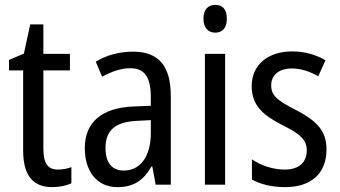

<svg xmlns="http://www.w3.org/2000/svg" viewBox="-20 -851 1396 788"><path d="M217 -155C175 -155 158 -183 158 -241V-562H267V-630H158V-751H104L78 -631L17 -605V-562H75V-233C75 -127 119 -83 194 -83C224 -83 253 -89 273 -99V-165C257 -159 236 -155 217 -155Z M526 -639C469 -639 416 -624 373 -598L399 -536C439 -558 477 -571 515 -571C572 -571 599 -536 599 -452V-417L529 -414C397 -409 328 -349 328 -243C328 -151 375 -83 462 -83C529 -83 569 -111 602 -168H605L619 -93H681V-456C681 -576 635 -639 526 -639ZM542 -355 599 -358V-306C599 -206 554 -151 488 -151C442 -151 413 -180 413 -244C413 -313 450 -351 542 -355Z M864 -831C834 -831 815 -812 815 -774C815 -737 834 -717 864 -717C893 -717 911 -737 911 -774C911 -812 894 -831 864 -831ZM904 -630H821V-93H904Z M1320 -238C1320 -321 1271 -359 1194 -400C1119 -438 1093 -458 1093 -501C1093 -543 1125 -570 1178 -570C1216 -570 1253 -557 1286 -538L1316 -604C1275 -627 1230 -640 1179 -640C1080 -640 1013 -585 1013 -498C1013 -414 1064 -376 1142 -336C1215 -300 1239 -275 1239 -234C1239 -185 1208 -155 1148 -155C1098 -155 1047 -174 1014 -197V-114C1047 -96 1092 -83 1150 -83C1256 -83 1320 -138 1320 -238Z"/></svg>

Font: Noto Sans Kannada UI Condensed
Style: Regular
Weight: 400
Width: 3
Designer: Jelle Bosma - Monotype Design Team
Foundry: Monotype Imaging Inc.
Version: Version 2.005